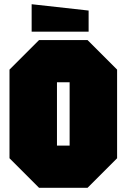

<svg xmlns="http://www.w3.org/2000/svg" viewBox="-20 -890 600 910"><path d="M25 -140V-560L165 -700H395L535 -560V-140L395 0H165ZM250 -500V-200H310V-500ZM400 -740H130V-870L400 -840Z"/></svg>

Font: Tektur Condensed Black
Style: Regular
Weight: 900
Width: 3
Designer: Adam Jagosz
Foundry: Adam Jagosz
Version: Version 1.005;gftools[0.9.30]